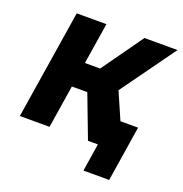

<svg xmlns="http://www.w3.org/2000/svg" viewBox="-125 -661 868 911"><g transform="rotate(20 309.0 -205.0)"><path d="M22 0 109 -550H259L226 -342H303L451 -550H618L420 -275L479 -140H568L524 140H394L416 0H366L284 -216H206L172 0Z"/></g></svg>

Font: JetBrains Mono NL ExtraBold
Style: Italic
Weight: 800
Italic angle: -9°
Monospace: yes
Designer: Philipp Nurullin, Konstantin Bulenkov
Foundry: JetBrains
Version: Version 2.305; ttfautohint (v1.8.4.7-5d5b)